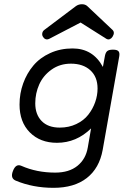

<svg xmlns="http://www.w3.org/2000/svg" viewBox="-20 -692 640 912"><path d="M362.8 -585 485.8 -507.3Q494.1 -502.9 501.7 -506.1Q509.3 -509.3 514.6 -517.6Q526.9 -537.6 514.6 -549.8L394.5 -663.1Q384.8 -671.9 369.1 -671.9Q353.5 -671.9 340.8 -663.1L190.4 -549.8Q182.6 -543.9 180.9 -534.7Q179.2 -525.4 183.6 -518.1Q188 -509.8 195.8 -506.3Q203.6 -502.9 213.4 -507.3ZM72.8 -195.3Q72.8 -112.3 121.8 -63Q170.9 -13.7 250.5 -13.7Q342.8 -13.7 412.6 -82L397 8.3Q387.7 63.5 347.9 95.7Q308.1 127.9 242.2 127.9Q154.3 127.9 81.5 95.7Q55.2 84 41.5 120.1Q27.8 154.8 54.7 166Q136.2 200.2 234.4 200.2Q332.5 200.2 392.3 153.6Q452.1 106.9 467.8 19.5L546.4 -424.3Q549.3 -441.4 542.7 -448.7Q536.1 -456.1 517.1 -456.1H516.1Q497.1 -456.1 489 -449Q481 -441.9 478 -424.3L468.8 -374Q421.4 -461.9 324.7 -461.9Q266.6 -461.9 218.3 -439.9Q169.9 -418 138.7 -380.9Q107.4 -343.8 90.1 -295.9Q72.8 -248 72.8 -195.3ZM443.4 -271.5Q443.4 -238.8 432.1 -206.8Q420.9 -174.8 399.4 -147.2Q377.9 -119.6 342.5 -102.8Q307.1 -85.9 263.7 -85.9Q208 -85.9 177.7 -117.2Q147.5 -148.4 147.5 -201.2Q147.5 -249 166.5 -291.3Q185.5 -333.5 225.1 -361.6Q264.6 -389.6 316.9 -389.6Q374.5 -389.6 408.9 -358.4Q443.4 -327.1 443.4 -271.5Z"/></svg>

Font: Courier Prime Code
Style: Italic
Weight: 400
Italic angle: -10°
Designer: Alan Dague-Greene
Foundry: Quote-Unquote Apps
Version: Version 3.18